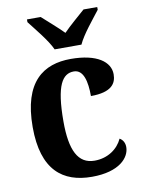

<svg xmlns="http://www.w3.org/2000/svg" viewBox="-87 -826 667 896"><g transform="rotate(-10 246.5 -378.0)"><path d="M207 -606H334C354 -651 408 -715 437 -753V-766H372C345 -742 298 -702 270 -673C242 -702 195 -742 169 -766H104V-753C133 -715 187 -651 207 -606ZM276 10C407 10 457 -50 457 -99C457 -118 449 -134 433 -143C412 -97 364 -62 301 -62C222 -62 189 -131 189 -267C189 -439 223 -489 277 -489C323 -489 336 -430 336 -362C435 -362 458 -401 458 -444C458 -503 397 -549 273 -549C144 -549 43 -482 43 -266C43 -62 138 10 276 10Z"/></g></svg>

Font: Noto Serif Bengali SemiCondensed
Style: Bold
Weight: 700
Width: 4
Designer: Juan Bruce, Universal Thirst, Indian Type Foundry and the Monotype Design Team.
Foundry: Monotype Imaging Inc.
Version: Version 2.003